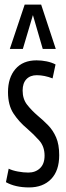

<svg xmlns="http://www.w3.org/2000/svg" viewBox="-20 -810 290 840"><path d="M6 -13 18 -72Q34 -64 58.5 -59.5Q83 -55 104 -55Q135 -55 155 -74Q175 -93 175 -129Q175 -169 151.5 -195.5Q128 -222 98 -248Q63 -277 39 -313.5Q15 -350 15 -407Q15 -470 47.5 -508Q80 -546 140 -546Q162 -546 184 -541.5Q206 -537 223 -528L210 -467Q174 -481 141 -481Q112 -481 95.5 -463.5Q79 -446 79 -414Q79 -377 98.5 -352Q118 -327 146 -303Q169 -284 190.5 -262Q212 -240 225.5 -209Q239 -178 239 -131Q239 -63 203.5 -26.5Q168 10 107 10Q47 10 6 -13ZM23 -596 88 -790H160L224 -596H167L124 -744L80 -596Z"/></svg>

Font: Georama ExtraCondensed
Style: Regular
Weight: 400
Width: 2
Designer: Jean-Baptiste Levee
Foundry: Production Type
Version: Version 1.000